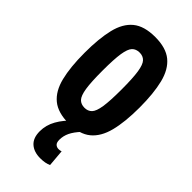

<svg xmlns="http://www.w3.org/2000/svg" viewBox="-241 -608 880 880"><g transform="rotate(45 199.5 -168.0)"><path d="M22 -271Q22 -363 37 -425.5Q52 -488 90.5 -519.5Q129 -551 200 -551Q270 -551 308.5 -519.5Q347 -488 362.5 -425.5Q378 -363 378 -271Q378 -178 362 -115.5Q346 -53 307.5 -21.5Q269 10 200 10Q130 10 91.5 -21.5Q53 -53 37.5 -115.5Q22 -178 22 -271ZM138 -271Q138 -197 144 -158.5Q150 -120 163.5 -106Q177 -92 200 -92Q222 -92 235.5 -106Q249 -120 255 -158.5Q261 -197 261 -271Q261 -345 255 -383.5Q249 -422 235.5 -436Q222 -450 200 -450Q177 -450 163.5 -436Q150 -422 144 -383.5Q138 -345 138 -271ZM220 215Q179 215 155 193.5Q131 172 131 129Q131 89 151.5 52.5Q172 16 207 -15L269 -5Q244 22 233 45Q222 68 222 93Q222 111 230 118.5Q238 126 250 126Q260 126 267 123L274 205Q253 215 220 215Z"/></g></svg>

Font: Georama Condensed SemiBold
Style: Regular
Weight: 600
Width: 3
Designer: Jean-Baptiste Levee
Foundry: Production Type
Version: Version 1.000